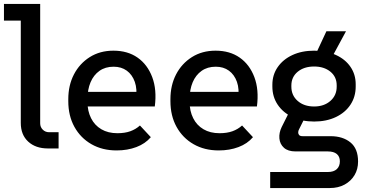

<svg xmlns="http://www.w3.org/2000/svg" viewBox="-35 -750 1857 970"><path d="M207 0Q145 0 107.5 -34.5Q70 -69 70 -129V-690L114 -646H-15V-730H168V-127Q168 -108 181 -95Q194 -82 213 -82H261V0Z M554 10Q482 10 427 -21.5Q372 -53 341 -109Q310 -165 310 -239V-249Q310 -319 338.5 -374Q367 -429 418.5 -461.5Q470 -494 538 -494Q610 -494 660 -459Q710 -424 734 -360.5Q758 -297 747 -212H380V-286H696L652 -247Q659 -300 646 -336.5Q633 -373 605.5 -393Q578 -413 539 -413Q497 -413 467.5 -392Q438 -371 422.5 -334.5Q407 -298 407 -249V-234Q407 -189 425 -153Q443 -117 477 -97Q511 -77 558 -77Q596 -77 623.5 -87Q651 -97 672 -116L727 -57Q699 -24 654 -7Q609 10 554 10Z M1070 10Q998 10 943 -21.5Q888 -53 857 -109Q826 -165 826 -239V-249Q826 -319 854.5 -374Q883 -429 934.5 -461.5Q986 -494 1054 -494Q1126 -494 1176 -459Q1226 -424 1250 -360.5Q1274 -297 1263 -212H896V-286H1212L1168 -247Q1175 -300 1162 -336.5Q1149 -373 1121.5 -393Q1094 -413 1055 -413Q1013 -413 983.5 -392Q954 -371 938.5 -334.5Q923 -298 923 -249V-234Q923 -189 941 -153Q959 -117 993 -97Q1027 -77 1074 -77Q1112 -77 1139.5 -87Q1167 -97 1188 -116L1243 -57Q1215 -24 1170 -7Q1125 10 1070 10Z M1330 200V119H1621Q1651 119 1666.5 104.5Q1682 90 1682 65Q1682 41 1666.5 28Q1651 15 1621 15H1458Q1420 15 1399.5 -3.5Q1379 -22 1376.5 -50.5Q1374 -79 1388 -108L1435 -202L1518 -181L1476 -97Q1472 -90 1471.5 -82Q1471 -74 1476 -68Q1481 -62 1494 -62H1635Q1697 -62 1735.5 -30.5Q1774 1 1774 66Q1774 105 1756 135Q1738 165 1706 182.5Q1674 200 1631 200ZM1539 -431 1614 -592H1713L1626 -431ZM1552 -136Q1490 -136 1442.5 -158.5Q1395 -181 1368 -221Q1341 -261 1341 -313V-322Q1341 -372 1368 -411Q1395 -450 1442.5 -472Q1490 -494 1552 -494Q1614 -494 1661.5 -472.5Q1709 -451 1735.5 -412.5Q1762 -374 1762 -324V-313Q1762 -261 1735.5 -221Q1709 -181 1661.5 -158.5Q1614 -136 1552 -136ZM1552 -212Q1602 -212 1634 -240Q1666 -268 1666 -312V-319Q1666 -362 1634 -388Q1602 -414 1552 -414Q1501 -414 1469 -387.5Q1437 -361 1437 -318V-312Q1437 -268 1469 -240Q1501 -212 1552 -212Z"/></svg>

Font: SUSE Medium
Style: Regular
Weight: 500
Designer: Rene Bieder
Foundry: SUSE
Version: Version 1.000